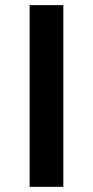

<svg xmlns="http://www.w3.org/2000/svg" viewBox="-20 -720 359 740"><path d="M94.2 0V-700.2H224.1V0Z"/></svg>

Font: Montserrat SemiBold
Style: Regular
Weight: 600
Designer: Julieta Ulanovsky
Foundry: Julieta Ulanovsky
Version: Version 7.200